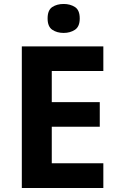

<svg xmlns="http://www.w3.org/2000/svg" viewBox="-20 -948 600 968"><path d="M501 0H90V-714H501V-590H241V-433H483V-309H241V-125H501ZM301 -928Q334 -928 358 -912.5Q382 -897 382 -855Q382 -814 358 -798Q334 -782 301 -782Q267 -782 243.5 -798Q220 -814 220 -855Q220 -897 243.5 -912.5Q267 -928 301 -928Z"/></svg>

Font: Noto Sans Devanagari UI
Style: Bold
Weight: 700
Designer: Jelle Bosma - Monotype Design Team
Foundry: Monotype Imaging Inc.
Version: Version 2.004; ttfautohint (v1.8.4.7-5d5b)